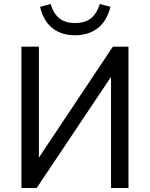

<svg xmlns="http://www.w3.org/2000/svg" viewBox="-20 -938 747 958"><path d="M87 0V-705H174V-126H157L543 -705H621V0H534V-580H551L163 0ZM354 -762Q309 -762 273.5 -778Q238 -794 214 -826Q190 -858 180 -904L233 -918Q247 -869 277 -846Q307 -823 354 -823Q403 -823 432.5 -845.5Q462 -868 478 -918L531 -904Q513 -832 467 -797Q421 -762 354 -762Z"/></svg>

Font: Nunito Sans 10pt SemiCondensed Medium
Style: Regular
Weight: 500
Width: 4
Designer: Vernon Adams
Foundry: Vernon Adams
Version: Version 3.101;gftools[0.9.27]